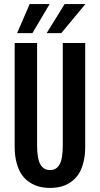

<svg xmlns="http://www.w3.org/2000/svg" viewBox="-20 -911 490 942"><path d="M64 -748.5 125.5 -891H223.5L139 -748.5ZM209 -748.5 297 -891H399L280.5 -748.5ZM52 -191V-700H162V-198.5Q162 -132 178.2 -104.2Q194.5 -76.5 225.5 -76.5Q256.5 -76.5 272.2 -104Q288 -131.5 288 -197.5V-700H398V-191Q398 -145.5 388.2 -110Q378.5 -74.5 362.2 -52Q346 -29.5 323.2 -15Q300.5 -0.5 276.5 5.2Q252.5 11 225.5 11Q198.5 11 174.5 5.2Q150.5 -0.5 127.5 -15Q104.5 -29.5 88.2 -52Q72 -74.5 62 -110Q52 -145.5 52 -191Z"/></svg>

Font: League Mono Condensed Medium
Style: Regular
Weight: 500
Width: 1
Designer: Tyler Finck
Foundry: The League of Moveable Type / Tyler Finck
Version: Version 2.210